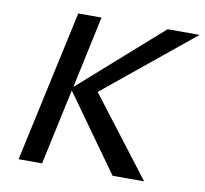

<svg xmlns="http://www.w3.org/2000/svg" viewBox="-75 -739 877 821"><g transform="rotate(10 363.5 -329.0)"><path d="M340 -342 602 0H465L230 -329L159 0H57L200 -658H301L234 -345L588 -658H727Z"/></g></svg>

Font: Ysabeau Infant Semibold
Style: Italic
Weight: 600
Italic angle: -12°
Designer: Christian Thalmann (Catharsis Fonts)
Version: Version 0.003